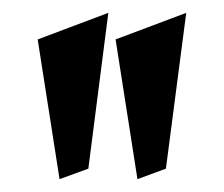

<svg xmlns="http://www.w3.org/2000/svg" viewBox="-20 -720 345 296"><path d="M147 -700.2 116.2 -460 71.8 -443.8 38.1 -659.2ZM267.1 -700.2 235.8 -460 191.9 -443.8 158.2 -659.2Z"/></svg>

Font: Redressed
Style: Regular
Weight: 400
Designer: Astigmatic (AOETI)
Foundry: Astigmatic (AOETI)
Version: Version 1.000